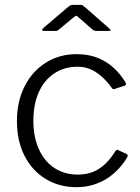

<svg xmlns="http://www.w3.org/2000/svg" viewBox="-20 -764 580 794"><path d="M296 -540Q346 -540 383.5 -525Q421 -510 450 -483.5Q479 -457 499 -423Q504 -413 496 -410L454 -396Q447 -393 442 -401Q419 -432 397 -450.5Q375 -469 352 -478.5Q329 -488 301 -488Q246 -488 204.5 -460.5Q163 -433 140.5 -383Q118 -333 118 -265Q118 -197 141 -146.5Q164 -96 205.5 -69Q247 -42 302 -42Q352 -42 389.5 -66Q427 -90 457 -139Q460 -143 462.5 -144Q465 -145 469 -143L504 -127Q510 -124 507 -115Q491 -88 469.5 -65Q448 -42 422 -25.5Q396 -9 364.5 0.5Q333 10 296 10Q224 10 168 -24.5Q112 -59 81 -120.5Q50 -182 50 -263Q50 -344 81.5 -406.5Q113 -469 169 -504.5Q225 -540 296 -540ZM361 -643 305 -692Q298 -699 295.5 -699Q293 -699 284 -692L225 -643Q219 -638 216.5 -637Q214 -636 208 -636H161Q155 -636 154.5 -639.5Q154 -643 158 -647L260 -734Q265 -738 269.5 -741Q274 -744 282 -744H313Q320 -744 323.5 -740.5Q327 -737 331 -735L431 -647Q444 -636 430 -636H378Q374 -636 370 -637.5Q366 -639 361 -643Z"/></svg>

Font: Libre Franklin Thin Light
Style: Regular
Weight: 300
Version: Version 3.000